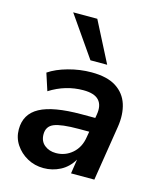

<svg xmlns="http://www.w3.org/2000/svg" viewBox="-114 -839 776 931"><g transform="rotate(15 273.5 -373.5)"><path d="M193 10Q148 10 111 -10.5Q74 -31 51.5 -65Q29 -99 29 -141Q29 -218 95.5 -254Q162 -290 304 -290H373L376 -308Q384 -355 361.5 -380Q339 -405 283 -405Q194 -405 115 -355L87 -441Q125 -467 183 -483Q241 -499 299 -499Q378 -499 423 -470Q468 -441 484 -391Q500 -341 490 -277L446 0H329L340 -72Q315 -30 276 -10Q237 10 193 10ZM232 -76Q279 -76 314 -106.5Q349 -137 357 -189L362 -218H310Q222 -218 186.5 -203.5Q151 -189 151 -149Q151 -114 174.5 -95Q198 -76 232 -76ZM278 -554 137 -757H258L362 -554Z"/></g></svg>

Font: Nunito Sans
Style: Bold Italic
Weight: 700
Italic angle: -9°
Designer: Vernon Adams
Foundry: Vernon Adams
Version: Version 3.006; ttfautohint (v1.8.3)